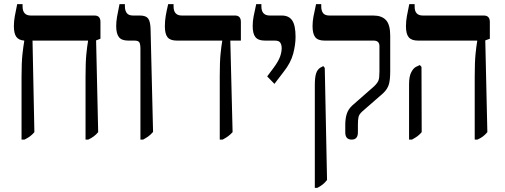

<svg xmlns="http://www.w3.org/2000/svg" viewBox="-20 -667 2437 927"><path d="M84 7V-296Q84 -366 88.5 -406Q93 -446 97 -468V-471Q70 -473 58.5 -489.5Q47 -506 47 -541Q47 -564 51.5 -589Q56 -614 63 -647H89V-636Q89 -592 129 -592H437Q465 -592 465 -561V-480L444 -472L454 -29Q444 -17 432.5 -8.5Q421 0 406 7H393V-297Q393 -367 397 -406.5Q401 -446 405 -468V-471H137L146 -29Q136 -17 124.5 -8.5Q113 0 98 7Z M658 7V-431Q658 -453 653 -462Q648 -471 629 -471H599Q567 -471 554 -488Q541 -505 541 -541Q541 -562 545 -585.5Q549 -609 557 -647H583V-637Q583 -616 592 -604Q601 -592 623 -592H656Q684 -592 695 -578Q706 -564 707 -526L719 -30Q707 -16 695.5 -8Q684 0 671 7Z M1041 7V-300Q1041 -369 1045 -408Q1049 -447 1053 -469V-471H834Q802 -471 789 -487Q776 -503 776 -540Q776 -565 780 -589.5Q784 -614 792 -647H818V-636Q818 -592 858 -592H1115Q1143 -592 1143 -561V-471H1092L1103 -29Q1092 -17 1081 -9Q1070 -1 1055 7Z M1305 -262 1270 -298 1302 -341Q1324 -371 1332 -393Q1340 -415 1340 -435Q1340 -450 1333.5 -460.5Q1327 -471 1307 -471H1259Q1227 -471 1213.5 -487.5Q1200 -504 1200 -541Q1200 -565 1204.5 -588Q1209 -611 1217 -647H1242V-636Q1242 -592 1283 -592H1341Q1375 -592 1391 -568Q1407 -544 1407 -489Q1407 -451 1395.5 -407.5Q1384 -364 1350 -321Z M1678 7Q1647 7 1647 -28V-64Q1647 -94 1654 -116.5Q1661 -139 1680 -157L1787 -251Q1803 -267 1807.5 -279Q1812 -291 1812 -322V-444Q1812 -471 1784 -471H1547Q1515 -471 1502 -487.5Q1489 -504 1489 -541Q1489 -563 1493.5 -587.5Q1498 -612 1506 -647H1531V-637Q1531 -615 1540 -603.5Q1549 -592 1571 -592H1783Q1823 -592 1843.5 -570Q1864 -548 1864 -495V-323Q1864 -280 1857 -258Q1850 -236 1830 -217L1728 -128Q1714 -115 1711 -102Q1708 -89 1708 -65V-28Q1708 7 1678 7ZM1500 240V-256Q1500 -293 1506 -312Q1512 -331 1526 -340L1541 -348L1548 -339L1559 202Q1549 215 1537.5 224Q1526 233 1512 240Z M2272 7V-297Q2272 -367 2276 -406.5Q2280 -446 2284 -468V-471H1998Q1967 -471 1953.5 -487Q1940 -503 1940 -540Q1940 -564 1944.5 -589Q1949 -614 1956 -647H1982V-634Q1982 -592 2022 -592H2316Q2345 -592 2345 -561V-480L2323 -472L2333 -29Q2323 -17 2312 -8.5Q2301 0 2285 7ZM1955 7V-261Q1955 -297 1965 -317Q1975 -337 1988 -344L2007 -353L2015 -344L2016 -29Q2006 -17 1995 -9Q1984 -1 1969 7Z"/></svg>

Font: Noto Serif Hebrew Condensed SemiBold
Style: Regular
Weight: 600
Width: 3
Designer: Monotype Design Team
Foundry: Monotype Imaging Inc.
Version: Version 2.004; ttfautohint (v1.8.4.7-5d5b)